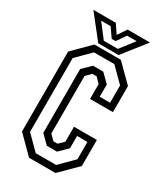

<svg xmlns="http://www.w3.org/2000/svg" viewBox="-211 -943 882 1028"><g transform="rotate(30 230.0 -429.0)"><path d="M148 0 45 -103V-597L148 -700H311.5L415 -597V-436H273.5V-528L243 -558.5H217L186.5 -528V-172L217 -141.5H243L273.5 -172V-264H415V-103L311.5 0ZM167 -39H293L376.5 -122.5V-229.5H312.5V-153.5L261.5 -103H198.5L147.5 -153.5V-548L198.5 -598H261.5L312.5 -548V-472H376.5V-579L293 -662.5H167L83.5 -579V-122.5ZM162.5 -716 50.5 -858H189L225.5 -804L262 -858H400.5L288.5 -716ZM181.5 -742.5H268.5L335 -828.5H276L237 -772.5H213L174 -828.5H115.5Z"/></g></svg>

Font: Tourney Condensed
Style: Regular
Weight: 400
Width: 3
Designer: Tyler Finck
Foundry: Etcetera Type Co
Version: Version 1.010; ttfautohint (v1.8.3)